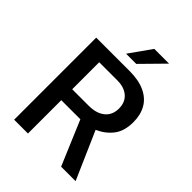

<svg xmlns="http://www.w3.org/2000/svg" viewBox="-262 -1088 1224 1224"><g transform="rotate(45 350.0 -475.5)"><path d="M511 0 384 -300.5H212V0H87.5V-740H388.5Q471 -740 526.5 -714Q582 -688 609.2 -640.2Q636.5 -592.5 636.5 -527.5Q636.5 -446 599 -397.2Q561.5 -348.5 500.5 -321.5L641.5 0ZM360 -399Q430.5 -399 470.2 -431.8Q510 -464.5 510 -523Q510 -579.5 473.5 -611Q437 -642.5 376 -642.5H212V-399ZM533 -951 386.5 -802H294.5L400 -951Z"/></g></svg>

Font: 1883 Sans SemiBold
Style: Regular
Weight: 600
Designer: 1883 Sans project is a fork of Public Sans.
Version: Version 1.009